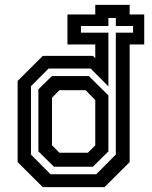

<svg xmlns="http://www.w3.org/2000/svg" viewBox="-20 -770 625 790"><path d="M156 0 52.5 -103V-437L156 -540H362L372 -530.5V-587H257.5V-710.5H372V-750H513.5V-710.5H573.5V-587H513.5V-103L410 0ZM202 -84 138 -147V-402.5L193.5 -457H345.5L426 -377.5V-147L362 -84ZM224.5 -141.5H341.5L372 -172V-358.5L332 -399H224.5L194 -368V-172ZM188 -53H376L456.5 -134V-635.5H527.5V-663H456.5V-696H426V-663H313V-635.5H426V-414.5L353 -488H180L107.5 -415.5V-134Z"/></svg>

Font: Tourney SemiBold
Style: Regular
Weight: 600
Version: Version 1.015